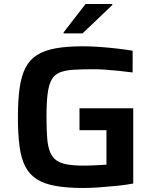

<svg xmlns="http://www.w3.org/2000/svg" viewBox="-20 -926 765 954"><path d="M395 8Q314 8 257 -2Q200 -12 163 -35.5Q126 -59 105.5 -99Q85 -139 77 -199.5Q69 -260 69 -344Q69 -428 77.5 -488.5Q86 -549 106.5 -589Q127 -629 164 -652.5Q201 -676 257 -686Q313 -696 393 -696Q429 -696 472.5 -693Q516 -690 559.5 -685Q603 -680 639 -674V-566Q601 -571 565.5 -574.5Q530 -578 500.5 -580Q471 -582 451 -582Q389 -582 346.5 -579.5Q304 -577 277 -566Q250 -555 236 -529.5Q222 -504 216.5 -459Q211 -414 211 -344Q211 -282 214.5 -239Q218 -196 229.5 -169Q241 -142 262 -128Q283 -114 316.5 -108.5Q350 -103 400 -103Q419 -103 439.5 -104Q460 -105 478.5 -106Q497 -107 509 -108V-279H375V-388H642V-14Q604 -7 559.5 -2.5Q515 2 472 5Q429 8 395 8ZM296 -760V-765L405 -906H538V-901L390 -760Z"/></svg>

Font: Saira SemiExpanded SemiBold
Style: Regular
Weight: 600
Width: 6
Designer: Hector Gatti with collaboration of the Omnibus-Type team
Foundry: Omnibus-Type
Version: Version 1.101